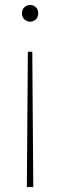

<svg xmlns="http://www.w3.org/2000/svg" viewBox="-20 -551 244 779"><path d="M93 -341H111L115 208H89ZM102 -463Q90 -463 79.5 -472Q69 -481 69 -497Q69 -513 79.5 -522Q90 -531 102 -531Q115 -531 125 -522Q135 -513 135 -497Q135 -481 125 -472Q115 -463 102 -463Z"/></svg>

Font: Murecho Thin
Style: Regular
Weight: 100
Designer: Neil Summerour
Foundry: Positype
Version: Version 1.010